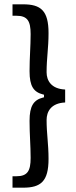

<svg xmlns="http://www.w3.org/2000/svg" viewBox="-20 -723 354 890"><path d="M38 147H87C169 147 205 118 205 14C205 -58 196 -101 196 -167C196 -205 216 -245 282 -248V-308C217 -311 196 -350 196 -388C196 -455 205 -498 205 -570C205 -674 169 -703 87 -703H38V-650H56C107 -650 122 -626 122 -565C122 -508 117 -457 117 -393C117 -323 136 -296 180 -285L184 -284V-272L180 -271C136 -260 117 -232 117 -163C117 -99 122 -48 122 9C122 70 107 94 56 94H38Z"/></svg>

Font: Falling Sky
Style: Light
Weight: 400
Designer: Paul D. Hunt
Foundry: Adobe Systems Incorporated
Version: Version 1.02